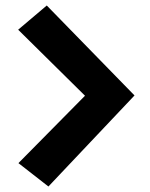

<svg xmlns="http://www.w3.org/2000/svg" viewBox="-20 -635 544 698"><path d="M156 43 47 -42 289 -287 46 -527 150 -615 469 -288Z"/></svg>

Font: Yaldevi ExtraLight
Style: Regular
Weight: 200
Designer: Sol Matas, Rajitha Manaperi, Kosala Senevirathne
Foundry: Mooniak
Version: Version 1.100